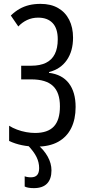

<svg xmlns="http://www.w3.org/2000/svg" viewBox="-20 -744 466 987"><path d="M355.5 -550.3Q355.5 -481.4 323.5 -435.1Q291.5 -388.7 231.9 -373.5V-369.6Q299.3 -361.3 334 -315.9Q368.7 -270.5 368.7 -193.8Q368.7 -131.3 346.2 -85.7Q323.7 -40 279.1 -15.1Q234.4 9.8 167.5 9.8Q128.9 9.8 93 2.4Q57.1 -4.9 26.9 -19.5V-97.7Q44.4 -86.4 67.1 -77.9Q89.8 -69.3 114 -64.9Q138.2 -60.5 160.2 -60.5Q225.6 -60.5 256.8 -93.8Q288.1 -127 288.1 -197.3Q288.1 -268.6 252.2 -302.2Q216.3 -335.9 141.1 -335.9H88.9V-406.2H141.1Q186 -406.2 216.3 -421.1Q246.6 -436 261.7 -466.1Q276.9 -496.1 276.9 -542Q276.9 -597.7 250.5 -625.5Q224.1 -653.3 176.3 -653.3Q145 -653.3 118.9 -640.9Q92.8 -628.4 74.2 -607.9L35.6 -664.1Q57.1 -685.1 80.3 -698.2Q103.5 -711.4 130.1 -717.8Q156.7 -724.1 188.5 -724.1Q241.7 -724.1 278.8 -702.6Q315.9 -681.2 335.7 -642.1Q355.5 -603 355.5 -550.3ZM181.2 120.1Q181.2 90.8 167.7 63Q154.3 35.2 120.6 0H173.3Q205.1 25.4 224.9 60.5Q244.6 95.7 244.6 131.8Q244.6 176.3 221.9 199.7Q199.2 223.1 154.3 223.1Q140.6 223.1 128.7 221.4Q116.7 219.7 106.9 214.8V162.1Q112.3 164.6 120.6 166Q128.9 167.5 139.2 167.5Q160.6 167.5 170.9 155.8Q181.2 144 181.2 120.1Z"/></svg>

Font: Open Sans Condensed
Style: Regular
Weight: 400
Width: 3
Designer: Monotype Design Team
Foundry: Monotype Imaging Inc.
Version: Version 3.000